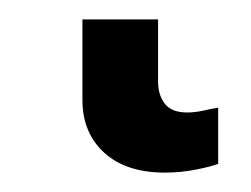

<svg xmlns="http://www.w3.org/2000/svg" viewBox="-20 62 259 198"><path d="M150 240Q110 240 87.5 219.5Q65 199 65 165V82H143V146Q143 160 150 169Q157 178 173 178Q181 178 190 176Q199 174 205 173V231Q197 234 181.5 237Q166 240 150 240Z"/></svg>

Font: Noto Sans ExtraCondensed
Style: Regular
Weight: 400
Width: 2
Designer: Monotype Design Team
Foundry: Monotype Imaging Inc.
Version: Version 2.013